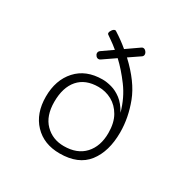

<svg xmlns="http://www.w3.org/2000/svg" viewBox="-146 -765 897 909"><g transform="rotate(30 302.5 -310.5)"><path d="M293.9 8.3Q207.5 8.3 155.5 -46.4Q103.5 -101.1 103.5 -192.4Q103.5 -283.7 154.8 -340.3Q206.1 -397 296.4 -397Q318.8 -397 345.9 -389.6Q373 -382.3 399.7 -362.1Q426.3 -341.8 447.8 -302.7Q428.2 -374 387.7 -428.5Q347.2 -482.9 307.1 -520L240.2 -474.1Q235.4 -470.7 230 -470.7Q222.2 -470.7 216.1 -477.5Q210 -484.4 210 -492.2Q210 -501 217.8 -506.8L275.9 -547.4Q252.4 -566.9 234.9 -578.6Q217.3 -590.3 211.9 -594.7Q209 -597.2 209 -601.1Q209 -609.4 216.3 -619.1Q223.6 -628.9 231.4 -628.9Q233.9 -628.9 235.8 -627.4Q257.3 -613.8 276.1 -600.1Q294.9 -586.4 311.5 -572.3L379.4 -619.6Q383.8 -622.6 388.2 -622.6Q396.5 -622.6 403.1 -614.7Q409.7 -606.9 409.7 -598.6Q409.7 -590.3 402.8 -585.4L343.3 -544.9Q431.6 -462.9 462.4 -381.8Q493.2 -300.8 493.2 -221.2Q493.2 -116.7 444.6 -54.2Q396 8.3 293.9 8.3ZM293.9 -31.7Q366.7 -31.7 406.5 -75Q446.3 -118.2 446.3 -190.9Q446.3 -246.1 425.3 -283Q404.3 -319.8 370.4 -338.4Q336.4 -356.9 296.9 -356.9Q226.1 -356.9 188.2 -313.5Q150.4 -270 150.4 -190.9Q150.4 -114.3 191.2 -73Q231.9 -31.7 293.9 -31.7Z"/></g></svg>

Font: Cutive Mono
Style: Regular
Weight: 400
Designer: Vernon Adams
Foundry: Vernon Adams
Version: Version 1.110; ttfautohint (v1.8.4.7-5d5b)